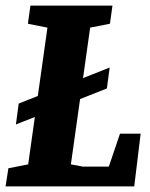

<svg xmlns="http://www.w3.org/2000/svg" viewBox="-34 -668 536 688"><path d="M23 -222 33 -297 359 -426 349 -351ZM-14 0 -4 -65 67 -79 136 -569 66 -583 75 -648H369L360 -583L289 -569L220 -79L263 -71H356L396 -189H470L447 0Z"/></svg>

Font: Faustina Light ExtraBold
Style: Italic
Weight: 800
Italic angle: -8°
Version: Version 1.200